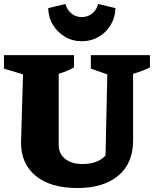

<svg xmlns="http://www.w3.org/2000/svg" viewBox="-26 -935 776 968"><path d="M364 13Q229 13 154.5 -48Q80 -109 80 -215L90 -560L-6 -589V-657H347V-595Q330 -585 312.5 -578Q295 -571 270 -563V-204Q270 -160 302.5 -134Q335 -108 391 -108Q427 -108 456.5 -118.5Q486 -129 506 -151L515 -560L432 -589V-657H730V-595Q709 -585 688 -577Q667 -569 645 -563V-226Q645 -112 570.5 -49.5Q496 13 364 13ZM386 -727Q339 -727 301.5 -749.5Q264 -772 241 -809.5Q218 -847 217 -894L304 -915Q312 -885 334 -867Q356 -849 386 -849Q417 -849 439 -867Q461 -885 469 -915L556 -894Q555 -847 532 -809Q509 -771 471 -749Q433 -727 386 -727Z"/></svg>

Font: Piazzolla SC ExtraBold
Style: Regular
Weight: 800
Designer: Juan Pablo del Peral
Foundry: Huerta Tipografica
Version: Version 1.330